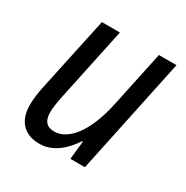

<svg xmlns="http://www.w3.org/2000/svg" viewBox="-132 -646 742 767"><g transform="rotate(30 239.5 -263.0)"><path d="M149 10C212 10 259 -34 292 -84H296L287 0H354L467 -536H386L331 -277C299 -129 237 -62 176 -62C139 -62 124 -84 124 -121C124 -141 128 -166 134 -196L206 -536H123L50 -195C44 -166 39 -135 39 -107C39 -31 80 10 149 10Z"/></g></svg>

Font: Noto Sans Display SemiCondensed
Style: Italic
Weight: 400
Width: 4
Italic angle: -12°
Designer: Monotype Design Team
Foundry: Monotype Imaging Inc.
Version: Version 1.900